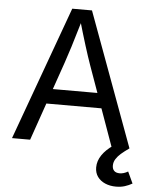

<svg xmlns="http://www.w3.org/2000/svg" viewBox="-61 -778 821 1041"><g transform="rotate(5 349.0 -258.0)"><path d="M289.6 -727.5H397L664.6 0H566.9L412.6 -431.6Q397.9 -473.1 378.9 -533.7Q359.9 -594.2 334 -684.1H351.6L341.8 -649.4Q320.3 -575.7 303.5 -522Q286.6 -468.3 273.9 -431.6L124 0H25.4ZM158.2 -284.2H531.7V-203.1H158.2ZM493.7 118.2Q493.7 83 515.6 50.8Q537.6 18.6 577.1 -7.8L664.6 0Q637.2 19.5 620.6 33.9Q604 48.3 593.5 64.9Q583 81.5 583 100.6Q583 119.1 593.3 129.2Q603.5 139.2 623.5 139.2Q645.5 139.2 668.5 125.5L697.8 188.5Q679.2 199.2 657.7 206.1Q636.2 212.9 609.4 212.9Q577.1 212.9 550.8 201.7Q524.4 190.4 509 169.2Q493.7 147.9 493.7 118.2Z"/></g></svg>

Font: Inter RS Variable
Style: Regular
Weight: 400
Designer: Rasmus Andersson (customised by Maria Ramos and Noel Pretorius)
Foundry: rsms
Version: Version 3.001;Glyphs 3.2.3 (3260)